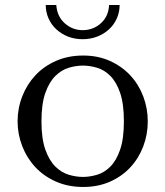

<svg xmlns="http://www.w3.org/2000/svg" viewBox="-20 -732 658 764"><path d="M568 -249Q568 -197 550 -149.5Q532 -102 498.5 -66Q465 -30 417.5 -9Q370 12 311 12Q251 12 202.5 -9.5Q154 -31 120.5 -67Q87 -103 68.5 -150.5Q50 -198 50 -249Q50 -301 68.5 -348.5Q87 -396 120.5 -432Q154 -468 202.5 -489.5Q251 -511 311 -511Q370 -511 417.5 -489.5Q465 -468 498.5 -432Q532 -396 550 -348.5Q568 -301 568 -249ZM473 -249Q473 -319 458 -362.5Q443 -406 419 -430Q395 -454 366 -462.5Q337 -471 310 -471Q283 -471 254 -462.5Q225 -454 200.5 -430Q176 -406 160.5 -362.5Q145 -319 145 -249Q145 -180 160.5 -136.5Q176 -93 200.5 -69Q225 -45 254 -36.5Q283 -28 310 -28Q337 -28 366 -36.5Q395 -45 419 -69Q443 -93 458 -136.5Q473 -180 473 -249ZM162 -712Q162 -684 173 -659Q184 -634 204 -615.5Q224 -597 250.5 -586.5Q277 -576 309 -576Q340 -576 367 -586.5Q394 -597 414 -615.5Q434 -634 445 -659Q456 -684 456 -712H414Q412 -667 381.5 -639.5Q351 -612 309 -612Q268 -612 237.5 -639.5Q207 -667 204 -712Z"/></svg>

Font: Tenor Sans
Style: Regular
Weight: 400
Designer: Denis Masharov
Foundry: Denis Masharov
Version: Version 1.1